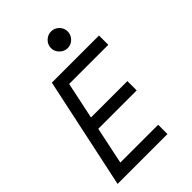

<svg xmlns="http://www.w3.org/2000/svg" viewBox="-263 -1028 1138 1138"><g transform="rotate(-45 306.0 -459.0)"><path d="M28 0 177 -700H572V-622H244L195 -390H500V-312H178L129 -78H446V0ZM388 -778Q360 -778 339 -799Q318 -820 318 -848Q318 -877 339 -897.5Q360 -918 388 -918Q417 -918 437.5 -897.5Q458 -877 458 -848Q458 -820 437.5 -799Q417 -778 388 -778Z"/></g></svg>

Font: Space Mono
Style: Italic
Weight: 400
Italic angle: -12°
Monospace: yes
Designer: Colophon Foundry + Benjamin Critton
Foundry: Colophon Foundry & Benjamin Critton
Version: Version 1.003; ttfautohint (v1.8.4.7-5d5b)